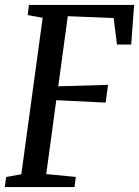

<svg xmlns="http://www.w3.org/2000/svg" viewBox="-20 -763 568 783"><path d="M-0.5 0 5 -41 67 -52.5 154 -690.5 93 -701.5 98 -743H527L515 -581.5H457L443.5 -689.5L256.5 -697L217.5 -411L420.5 -417L411 -344.5L209.5 -354.5L168.5 -53L289 -41.5L284 0Z"/></svg>

Font: Merriweather 24pt SemiCondensed
Style: Italic
Weight: 400
Width: 4
Italic angle: -7.8°
Designer: Eben Sorkin
Foundry: Eben Sorkin
Version: Version 2.101